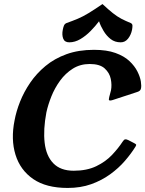

<svg xmlns="http://www.w3.org/2000/svg" viewBox="-20 -917 717 948"><path d="M641 -211Q649 -207 651.5 -204Q654 -201 649 -193Q628 -159 597 -123Q566 -87 524 -56.5Q482 -26 430 -7.5Q378 11 314 11Q208 11 144 -33Q80 -77 56.5 -153Q33 -229 52 -323Q60 -367 79 -415Q98 -463 129 -508.5Q160 -554 204.5 -591Q249 -628 308.5 -649.5Q368 -671 444 -671Q507 -671 550 -655.5Q593 -640 619 -615.5Q645 -591 658.5 -564Q672 -537 675.5 -514.5Q679 -492 676 -480Q674 -468 658 -463L536 -423Q527 -420 521.5 -421Q516 -422 518 -430Q519 -438 522 -448Q525 -458 528 -471Q533 -497 527 -527Q521 -557 497 -579Q473 -601 423 -601Q376 -601 339.5 -578Q303 -555 276.5 -518.5Q250 -482 233.5 -440.5Q217 -399 209 -362Q193 -277 200.5 -212Q208 -147 243.5 -110.5Q279 -74 344 -74Q409 -74 455.5 -96.5Q502 -119 533.5 -152.5Q565 -186 585 -217Q592 -228 598 -229Q604 -230 614 -225ZM469 -812Q451 -788 427.5 -764Q404 -740 377 -724Q350 -708 322 -708Q299 -708 292 -726.5Q285 -745 290 -770Q292 -781 295.5 -790Q299 -799 308 -803Q339 -814 364 -824.5Q389 -835 417 -852Q445 -869 486 -897Q516 -869 537.5 -852Q559 -835 579 -824.5Q599 -814 626 -803Q634 -799 634 -790Q634 -781 632 -770Q627 -745 612.5 -726.5Q598 -708 576 -708Q547 -708 526.5 -724Q506 -740 491.5 -764Q477 -788 469 -812Z"/></svg>

Font: Young Serif Light
Style: Italic
Weight: 300
Italic angle: -10.979°
Designer: Bastien Sozeau
Foundry: NBR — Bastien Sozeau
Version: Version 5.001